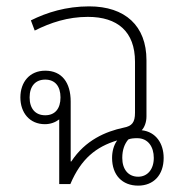

<svg xmlns="http://www.w3.org/2000/svg" viewBox="-20 -578 570 603"><path d="M494 -82C494 -127 470 -164 425 -169C434 -178 440 -195 440 -212V-389C440 -497 373 -558 260 -558C188 -558 127 -539 77 -514L89 -482C139 -507 193 -525 256 -525C349 -525 404 -479 404 -384V-224C404 -194 395 -182 368 -177C312 -165 248 -138 204 -71H202V-259C202 -319 174 -356 122 -356C73 -356 44 -320 44 -272C44 -224 73 -188 121 -188C139 -188 154 -194 166 -203V0H201C235 -80 282 -117 348 -137C337 -122 332 -102 332 -82C332 -28 364 5 414 5C462 5 494 -28 494 -82ZM122 -216C91 -216 73 -237 73 -272C73 -307 91 -328 122 -328C153 -328 170 -307 170 -272C170 -237 153 -216 122 -216ZM414 -23C383 -23 364 -46 364 -82C364 -107 371 -126 383 -140C390 -143 399 -144 411 -144C445 -144 463 -117 463 -82C463 -46 443 -23 414 -23Z"/></svg>

Font: Noto Sans Thai Looped SemiCondensed ExtraLight
Style: Regular
Weight: 200
Width: 4
Designer: Sasikarn Vongin, Ben Mitchell
Foundry: The Fontpad Ltd
Version: Version 1.001